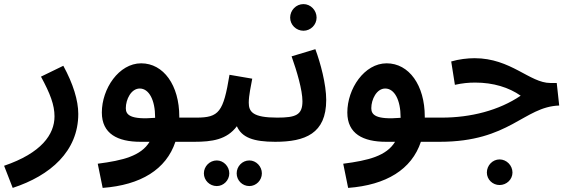

<svg xmlns="http://www.w3.org/2000/svg" viewBox="-51 -687 2780 937"><path d="M11 230C195 170 331 51 331 -131C331 -197 306 -278 258 -366L149 -313C194 -230 215 -175 215 -119C215 -31 151 60 -31 122Z M450 230C636 216 760 140 805 5H897C940 5 966 -22 966 -56C966 -88 948 -113 907 -113H824V-118C824 -271 747 -378 638 -378C529 -378 446 -254 446 -138C446 -34 523 5 635 5H679C637 74 549 96 426 112ZM563 -159C563 -202 589 -255 631 -255C676 -255 706 -199 706 -115V-112C584 -102 563 -127 563 -159Z M1166 221C1199 221 1227 193 1227 159C1227 125 1199 96 1166 96C1131 96 1104 125 1104 159C1104 193 1131 221 1166 221ZM1007 221C1040 221 1068 193 1068 159C1068 125 1040 96 1007 96C972 96 944 125 944 159C944 193 972 221 1007 221Z M897 5C983 5 1056 -5 1105 -71C1129 -16 1186 5 1292 5C1336 5 1361 -22 1361 -56C1361 -88 1344 -113 1302 -113C1183 -113 1163 -141 1163 -186C1163 -221 1174 -270 1180 -303L1069 -322C1039 -140 1018 -113 907 -113Z M1430 -537C1465 -537 1494 -566 1494 -601C1494 -637 1465 -667 1430 -667C1394 -667 1365 -637 1365 -601C1365 -566 1394 -537 1430 -537Z M1292 5C1438 5 1541 -35 1541 -199C1541 -276 1513 -380 1488 -447L1372 -412C1398 -339 1425 -247 1425 -193C1425 -126 1393 -113 1302 -113Z M1648 230C1834 216 1958 140 2003 5H2095C2138 5 2164 -22 2164 -56C2164 -88 2146 -113 2105 -113H2022V-118C2022 -271 1945 -378 1836 -378C1727 -378 1644 -254 1644 -138C1644 -34 1721 5 1833 5H1877C1835 74 1747 96 1624 112ZM1761 -159C1761 -202 1787 -255 1829 -255C1874 -255 1904 -199 1904 -115V-112C1782 -102 1761 -127 1761 -159Z M2387 216C2421 216 2450 189 2450 155C2450 120 2421 91 2387 91C2353 91 2325 120 2325 155C2325 189 2353 216 2387 216Z M2095 5C2437 5 2505 -166 2678 -172L2666 -282H2635C2534 -282 2443 -403 2265 -403C2231 -403 2188 -398 2151 -387L2169 -273C2205 -281 2235 -284 2268 -284C2357 -284 2433 -260 2490 -220C2384 -148 2246 -113 2105 -113Z"/></svg>

Font: Noto Sans Arabic SemBd
Style: Regular
Weight: 600
Designer: Monotype Design Team, Nadine Chahine, Nizar Qandah and Khaled Hosny
Foundry: Monotype Imaging Inc.
Version: Version 2.012